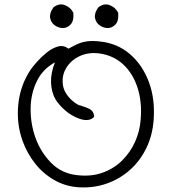

<svg xmlns="http://www.w3.org/2000/svg" viewBox="-20 -780 766 856"><path d="M331 55Q271 51 221.5 22.5Q172 -6 136.5 -51Q101 -96 81 -151Q53 -228 61.5 -314Q70 -400 117 -470Q126 -483 145 -504.5Q164 -526 188 -545.5Q212 -565 237.5 -572.5Q263 -580 285 -563Q286 -564 289 -565Q309 -576 326.5 -584Q344 -592 367.5 -595.5Q391 -599 426 -595Q503 -587 559 -539Q615 -491 643.5 -415Q672 -339 665 -245Q660 -177 632.5 -120Q605 -63 559.5 -22.5Q514 18 455.5 38.5Q397 59 331 55ZM325 1Q388 8 438.5 -10.5Q489 -29 525 -65Q561 -101 582 -147.5Q603 -194 607 -245Q614 -325 593 -389.5Q572 -454 528 -494Q484 -534 421 -542Q372 -548 332.5 -528.5Q293 -509 273 -473Q253 -437 262 -393Q267 -371 285 -349Q303 -327 328 -313Q332 -311 333 -311Q338 -310 341 -309Q344 -308 349 -306Q364 -302 380.5 -293.5Q397 -285 400 -262L397 -256Q365 -228 296 -269Q279 -279 260 -297.5Q241 -316 228 -336Q209 -369 207.5 -412Q206 -455 225 -502Q170 -472 143.5 -416.5Q117 -361 116.5 -295.5Q116 -230 137 -169Q160 -103 207.5 -54.5Q255 -6 325 1ZM258 -655Q239 -656 223 -668Q207 -680 203.5 -700.5Q200 -721 218 -747Q244 -767 269.5 -757Q295 -747 307 -723Q310 -686 294 -670Q278 -654 258 -655ZM458 -655Q439 -656 423 -668Q407 -680 403.5 -700.5Q400 -721 418 -747Q444 -767 469.5 -757Q495 -747 507 -723Q510 -686 494 -670Q478 -654 458 -655Z"/></svg>

Font: Yuji Hentaigana Akari
Style: Regular
Weight: 400
Designer: Kataoka Yuji
Foundry: Kinuta Font Factory
Version: Version 3.002